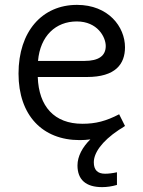

<svg xmlns="http://www.w3.org/2000/svg" viewBox="-20 -565 585 788"><path d="M399 203C419 203 439 200 460 194V142C442 146 425 148 411 148C380 148 365 132 365 101C365 64 396 16 468 -32C476 -37 485 -42 493 -48L469 -96C415 -68 373 -57 318 -57C203 -57 139 -128 135 -249H337C454 -249 493 -302 493 -371C493 -455 425 -545 296 -545C153 -545 56 -436 56 -263C56 -92 154 10 307 10C322 10 337 9 351 7C319 38 298 76 298 114C298 172 332 203 399 203ZM136 -315C145 -418 209 -477 295 -477C380 -477 414 -413 414 -376C414 -336 385 -315 327 -315Z"/></svg>

Font: Frost Regular
Style: Regular
Weight: 400
Designer: Lee Frost
Foundry: Lee Frost for Ice Communication Norge AS
Version: Version 2.011;hotconv 1.0.107;makeotfexe 2.5.65593